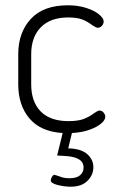

<svg xmlns="http://www.w3.org/2000/svg" viewBox="-20 -498 446 726"><path d="M252 5 238 63Q286 64 309.5 84.5Q333 105 333 134Q333 164 310.5 186Q288 208 248 208Q224 208 198 201.5Q172 195 172 184Q172 178 176.5 170.5Q181 163 186 163Q191 165 196 166Q206 170 216.5 173Q227 176 242 176Q270 176 283 164.5Q296 153 296 136Q296 115 278.5 104.5Q261 94 229 92L196 90L217 5Q134 0 91.5 -50Q49 -100 49 -179V-293Q49 -375 96.5 -426.5Q144 -478 237 -478Q275 -478 306 -468Q337 -458 354.5 -443.5Q372 -429 372 -417Q372 -408 365.5 -400.5Q359 -393 349 -393Q344 -393 330 -402Q312 -416 292 -424Q272 -432 238 -432Q171 -432 134.5 -395Q98 -358 98 -293V-179Q98 -113 134 -76.5Q170 -40 239 -40Q275 -40 296 -48Q317 -56 336 -70Q342 -74 347 -77Q352 -80 356 -80Q365 -80 371.5 -72.5Q378 -65 378 -56Q378 -44 362 -30.5Q346 -17 317.5 -7Q289 3 252 5Z"/></svg>

Font: Dosis
Style: Regular
Weight: 400
Designer: Edgar Tolentino, Pablo Impallari, Igino Marini
Foundry: Edgar Tolentino, Pablo Impallari, Igino Marini
Version: Version 1.007;Glyphs 3.1.1 (3134)